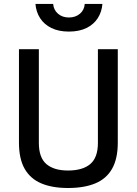

<svg xmlns="http://www.w3.org/2000/svg" viewBox="-20 -935 688 966"><path d="M322.2 10.9Q242.7 10.9 187.9 -12.3Q133 -35.4 104.2 -85.5Q75.4 -135.7 75.4 -217.3V-687.4H175.5V-215.5Q175.5 -142.2 213.3 -109.6Q251.1 -77.1 322.2 -77.1Q395.8 -77.1 434.2 -109.7Q472.6 -142.4 472.6 -215.5V-687.4H572.6V-217.3Q572.6 -136.1 543.8 -85.7Q515.1 -35.4 459.3 -12.3Q403.4 10.9 322.2 10.9ZM326.5 -776.1Q275.1 -776.1 238.6 -794.1Q202.1 -812 181.8 -843.6Q161.5 -875.1 158.4 -915.2H247.4Q249.9 -884.9 271.8 -866Q293.7 -847 326.5 -847Q360 -847 382.2 -866Q404.4 -884.9 406.3 -915.2H495.3Q492.1 -875.1 471.9 -843.6Q451.6 -812 415.1 -794.1Q378.6 -776.1 326.5 -776.1Z"/></svg>

Font: TitilliumWeb ExtraLight
Style: Regular
Weight: 400
Designer: Mohamed Gaber, Accademia di Belle Arti di Urbino and others
Foundry: Kief Type Foundry, Accademia di Belle Arti di Urbino and others
Version: Version 3.000; ttfautohint (v1.8.2)